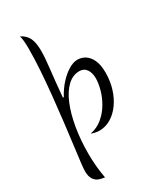

<svg xmlns="http://www.w3.org/2000/svg" viewBox="-298 -1030 1238 1463"><g transform="rotate(-30 321.0 -298.5)"><path d="M201 -356Q231 -413 271.5 -457.5Q312 -502 354.5 -527.5Q397 -553 433 -553Q470 -553 501 -533Q532 -513 551.5 -471Q571 -429 571 -362Q571 -286 550.5 -220.5Q530 -155 494 -105.5Q458 -56 411 -28Q364 0 311 0Q276 0 240 -14Q303 -27 349 -66Q395 -105 425.5 -157.5Q456 -210 470.5 -264.5Q485 -319 485 -361Q485 -408 464 -439Q443 -470 402 -470Q344 -470 297 -425.5Q250 -381 217 -301.5Q184 -222 166 -116.5Q148 -11 148 110Q148 159 152.5 214.5Q157 270 168 329Q145 327 119.5 318.5Q94 310 76.5 285Q59 260 59 211Q59 191 66 132.5Q73 74 84 -11.5Q95 -97 107 -198.5Q119 -300 130 -408Q141 -516 148 -619.5Q155 -723 155 -811Q155 -851 152 -881Q149 -911 143 -926Q192 -901 210.5 -860Q229 -819 229 -750Q229 -690 218 -597.5Q207 -505 194 -359Z"/></g></svg>

Font: Merienda Light
Style: Regular
Weight: 300
Designer: Eduardo Rodriguez Tunni
Foundry: Eduardo Rodriguez Tunni
Version: Version 2.001; ttfautohint (v1.8.4.7-5d5b)